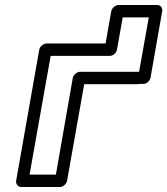

<svg xmlns="http://www.w3.org/2000/svg" viewBox="-20 -728 673 773"><path d="M540 -439H303C288 -439 275 -425 273 -414L205 -25H99L184 -503H422C437 -503 449 -517 451 -528L474 -658H579ZM557 -390C568 -390 583 -400 586 -415L633 -683C635 -694 628 -708 613 -708H458C447 -708 431 -698 428 -683L405 -553H168C157 -553 141 -543 138 -528L45 0C43 11 51 25 66 25H221C232 25 247 15 250 0L319 -389H535C535 -389 537 -389 542 -390Z"/></svg>

Font: Asimov
Style: WidOuIt
Weight: 500
Designer: Google
Version: Version 2.000980; 2014